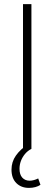

<svg xmlns="http://www.w3.org/2000/svg" viewBox="-20 -725 265 935"><path d="M92 0V-705H133V0ZM121 190Q83 190 59.5 166.5Q36 143 36 101Q36 63 57.5 32.5Q79 2 116 -22L133 0Q115 9 102 24.5Q89 40 82 58.5Q75 77 75 97Q75 125 88.5 140Q102 155 125 155Q134 155 145 152Q156 149 166 144L177 175Q167 182 152.5 186Q138 190 121 190Z"/></svg>

Font: Nunito Sans 10pt Condensed ExtraLight
Style: Regular
Weight: 250
Width: 3
Designer: Vernon Adams
Foundry: Vernon Adams
Version: Version 3.101;gftools[0.9.27]